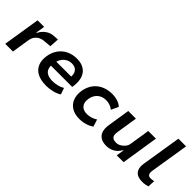

<svg xmlns="http://www.w3.org/2000/svg" viewBox="109 -1570 2445 2445"><g transform="rotate(45 1331.5 -347.5)"><path d="M44 0 124 -503H242L223 -380H229Q255 -435 304 -471Q353 -507 415 -509L480 -513L472 -385L372 -376Q330 -373 298.5 -355.5Q267 -338 247.5 -310Q228 -282 222 -247L183 0Z M791 10Q690 10 627.5 -23.5Q565 -57 540 -118.5Q515 -180 528 -263Q540 -337 579 -393Q618 -449 680.5 -481Q743 -513 827 -513Q902 -513 953.5 -481.5Q1005 -450 1027.5 -390Q1050 -330 1040 -245L1036 -215H629L641 -299H948L930 -277Q938 -324 927 -356.5Q916 -389 889.5 -406.5Q863 -424 821 -424Q780 -424 746 -405Q712 -386 690 -353Q668 -320 660 -275L656 -254Q647 -200 661 -163Q675 -126 711.5 -107.5Q748 -89 805 -89Q845 -89 889.5 -99Q934 -109 971 -132L1001 -45Q955 -16 898.5 -3Q842 10 791 10Z M1387 10Q1303 10 1247 -24.5Q1191 -59 1167 -120.5Q1143 -182 1155 -262Q1165 -322 1191.5 -369Q1218 -416 1258 -448Q1298 -480 1350 -496.5Q1402 -513 1461 -513Q1515 -513 1562 -497Q1609 -481 1635 -454L1589 -357Q1565 -378 1531 -390Q1497 -402 1463 -402Q1427 -402 1398 -392Q1369 -382 1346.5 -362.5Q1324 -343 1309 -315Q1294 -287 1289 -251Q1278 -180 1311.5 -141Q1345 -102 1414 -102Q1449 -102 1486.5 -114Q1524 -126 1553 -146L1584 -48Q1561 -32 1530 -18.5Q1499 -5 1463 2.5Q1427 10 1387 10Z M1871 10Q1810 10 1769.5 -14.5Q1729 -39 1714 -87Q1699 -135 1710 -204L1757 -503H1895L1849 -211Q1844 -180 1849.5 -156.5Q1855 -133 1875 -120Q1895 -107 1929 -107Q1964 -107 1995 -124.5Q2026 -142 2048 -170Q2070 -198 2074 -230L2117 -503H2255L2176 0H2053L2069 -104H2063Q2031 -46 1981.5 -18Q1932 10 1871 10Z M2518 10Q2434 10 2396 -35.5Q2358 -81 2371 -163L2458 -705H2596L2511 -174Q2508 -150 2512.5 -132.5Q2517 -115 2529 -106Q2541 -97 2561 -97Q2577 -97 2591.5 -99Q2606 -101 2622 -104L2618 -6Q2592 2 2570 6Q2548 10 2518 10Z"/></g></svg>

Font: Nunito Sans 6pt
Style: Bold Italic
Weight: 700
Italic angle: -9°
Version: Version 3.101;gftools[0.9.27]